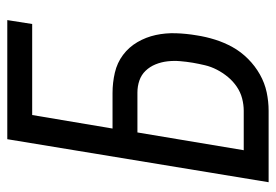

<svg xmlns="http://www.w3.org/2000/svg" viewBox="-138 -638 775 540"><g transform="rotate(-90 250.0 -367.5)"><path d="M8 0 129 -735H464L453 -665H197L159 -439H259Q288 -439 316 -432.5Q344 -426 366 -409.5Q388 -393 402 -369Q416 -345 422 -317.5Q428 -290 427 -260.5Q426 -231 421 -202Q417 -176 409 -150.5Q401 -125 388 -101.5Q375 -78 355 -58Q335 -38 311 -24.5Q287 -11 261 -5.5Q235 0 209 0ZM98 -70H209Q226 -70 243.5 -74.5Q261 -79 276.5 -89.5Q292 -100 304 -114.5Q316 -129 324.5 -145.5Q333 -162 337 -179Q341 -196 344 -213Q347 -231 348.5 -249Q350 -267 348 -284.5Q346 -302 339.5 -318Q333 -334 321.5 -346Q310 -358 294 -363.5Q278 -369 260 -369H148Z"/></g></svg>

Font: Iosevka Custom
Style: Italic
Weight: 400
Italic angle: -9°
Monospace: yes
Designer: Belleve Invis
Foundry: Belleve Invis
Version: Version 30.3.3; ttfautohint (v1.8.3)